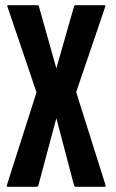

<svg xmlns="http://www.w3.org/2000/svg" viewBox="-20 -716 444 736"><path d="M9 0Q5 0 6 -5L120 -362L8 -692Q7 -696 11 -696H123Q128 -696 129 -692L196 -454L264 -692Q265 -696 270 -696H381Q385 -696 384 -692L272 -363L385 -5Q387 0 382 0H270Q266 0 264 -5L196 -263L127 -5Q126 0 121 0Z"/></svg>

Font: Staatliches
Style: Regular
Weight: 400
Designer: Brian LaRossa & Erica Carras
Foundry: Type Brut Foundry
Version: Version 1.000; ttfautohint (v1.8.2) -l 8 -r 50 -G 200 -x 14 